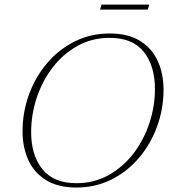

<svg xmlns="http://www.w3.org/2000/svg" viewBox="-20 -830 758 860"><path d="M712.5 -428Q712.5 -343 684 -264.2Q655.5 -185.5 603.2 -123.8Q551 -62 479.5 -26Q408 10 322 10Q240 10 186.5 -23Q133 -56 107 -113Q81 -170 81 -242Q81 -327 109.5 -405.8Q138 -484.5 190.2 -546.2Q242.5 -608 314 -644Q385.5 -680 471.5 -680Q553.5 -680 607 -647Q660.5 -614 686.5 -557Q712.5 -500 712.5 -428ZM119.5 -238Q119.5 -135 169.8 -72.2Q220 -9.5 322.5 -9.5Q402 -9.5 466.8 -45.8Q531.5 -82 578 -142.8Q624.5 -203.5 649.2 -278.8Q674 -354 674 -432Q674 -535 624 -597.8Q574 -660.5 471 -660.5Q391.5 -660.5 326.8 -624.2Q262 -588 215.5 -527.2Q169 -466.5 144.2 -391.2Q119.5 -316 119.5 -238ZM428 -787 435 -809.5H648.5L642 -787Z"/></svg>

Font: Newsreader 16pt ExtraLight
Style: Italic
Weight: 275
Italic angle: -17°
Designer: Hugues Gentile
Foundry: Production Type
Version: Version 1.003; ttfautohint (v1.8.3)